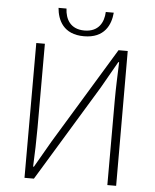

<svg xmlns="http://www.w3.org/2000/svg" viewBox="-57 -887 757 935"><g transform="rotate(5 321.5 -419.5)"><path d="M98 0H144L430 -471L504 -601H508C506 -538 503 -478 503 -415V0H546L545 -659H500L214 -188L139 -58H135C138 -123 140 -186 140 -249V-659H98ZM326 -712C427 -712 456 -780 461 -839H422C420 -788 395 -740 326 -740C257 -740 232 -788 230 -839H191C196 -780 225 -712 326 -712Z"/></g></svg>

Font: Source Sans Pro Light
Style: Regular
Weight: 300
Designer: Paul D. Hunt
Foundry: Adobe Systems Incorporated
Version: Version 3.006;hotconv 1.0.111;makeotfexe 2.5.65597